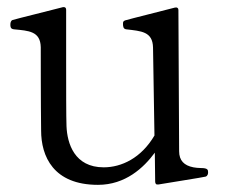

<svg xmlns="http://www.w3.org/2000/svg" viewBox="-20 -508 644 537"><path d="M542 -38C534 -38 527 -39 521 -40C495 -45 481 -59 481 -85L479 -480C479 -485 476 -488 470 -487C440 -479 343 -455 330 -451C325 -449 324 -447 324 -442C324 -436 324 -427 333 -426C375 -421 407 -420 408 -375L412 -129C375 -66 320 -40 270 -40C188 -40 168 -107 166 -155C165 -179 165 -263 165 -341V-481C165 -486 162 -489 156 -488C126 -480 28 -456 15 -452C10 -450 9 -444 9 -439C9 -434 9 -427 19 -426C60 -422 93 -421 94 -376C94 -376 94 -214 95 -143C95 -71 129 9 254 9C331 9 382 -39 413 -81L414 0C414 6 417 9 423 8C452 3 548 -12 555 -14C561 -16 562 -22 562 -26C562 -33 561 -38 542 -38Z"/></svg>

Font: Shippori Mincho OTF
Style: Regular
Weight: 400
Designer: FONTDASU
Foundry: FONTDASU / Google Inc. / but / Adobe
Version: Version 3.300;hotconv 1.0.109;makeotfexe 2.5.65596